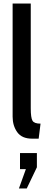

<svg xmlns="http://www.w3.org/2000/svg" viewBox="-20 -770 268 1080"><path d="M161 10Q103 10 77 -26.5Q51 -63 51 -113.5V-750H153V-161Q153 -107.5 162.8 -91Q172.5 -74.5 208 -74.5L197.5 10ZM130.5 290H86.5L125.5 181.5H92.5V91H187.5V171Z"/></svg>

Font: Cabin Condensed Medium
Style: Regular
Weight: 500
Width: 3
Designer: Pablo Impallari
Foundry: Pablo Impallari. http://www.impallari.com Igino Marini. http://www.ikern.com
Version: Version 3.001; ttfautohint (v1.8.3)